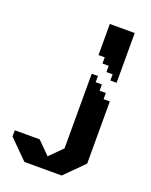

<svg xmlns="http://www.w3.org/2000/svg" viewBox="-316 -540 667 846"><g transform="rotate(20 17.5 -117.0)"><path d="M50.3 -466.7V-320.9H79.5V-291.7H108.6V-262.5H137.8V-233.4H167V-466.7ZM137.8 -175H108.6V-204.2H79.5V-233.4H50.3V116.7L-8 175L-66.3 116.7H-183V145.8L-124.7 204.1L-95.5 233.3H79.5L108.6 204.1L167 145.8V-145.9H137.8Z"/></g></svg>

Font: Stepalange Short
Style: Regular
Weight: 400
Designer: Szymon Furjan
Version: Version 1.001;Fontself Maker 3.5.8